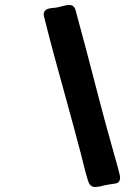

<svg xmlns="http://www.w3.org/2000/svg" viewBox="-20 -758 550 769"><path d="M332 -36C337 -18 346 -9 361 -9C368 -9 376 -11 385 -12C393 -15 402 -17 411 -18C415 -19 419 -20 423 -20L442 -23C455 -25 461 -33 461 -47C461 -60 440 -128 435 -148C396 -284 362 -419 326 -556L283 -716C279 -731 271 -738 258 -738C251 -738 244 -737 236 -735L212 -729C201 -726 189 -727 177 -724C162 -721 155 -712 155 -699C155 -696 156 -693 157 -689C185 -576 216 -466 247 -353C267 -281 286 -210 305 -138C314 -103 321 -71 332 -36Z"/></svg>

Font: Bangerz
Style: Regular
Weight: 400
Designer: vernon adams
Foundry: Vernon Adams
Version: Version 2.10;December 28, 2023;FontCreator 13.0.0.2683 64-bi